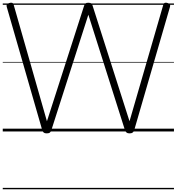

<svg xmlns="http://www.w3.org/2000/svg" viewBox="-20 -955 1284 1395"><path d="M319 14Q305 14 298 8.5Q291 3 287 -9L29 -905Q26 -915 29.5 -922Q33 -929 47 -933Q60 -937 68 -934.5Q76 -932 80 -918L321 -74L591 -913Q595 -925 601 -930Q607 -935 621 -935Q637 -935 643.5 -930Q650 -925 653 -913L921 -74L1166 -919Q1170 -932 1178 -934.5Q1186 -937 1198 -933Q1212 -929 1215 -922Q1218 -915 1215 -905L955 -9Q951 3 943.5 8.5Q936 14 921 14Q907 14 900 8.5Q893 3 888 -9L622 -848L353 -9Q349 3 342 8.5Q335 14 319 14ZM0 410H1244V420H0ZM0 -20H1244V0H0ZM0 -505H1244V-500H0ZM0 -930H1244V-920H0Z"/></svg>

Font: Playwrite DE Grund Guides
Style: Regular
Weight: 400
Designer: Veronika Burian, José Scaglione
Foundry: TypeTogether
Version: Version 1.003